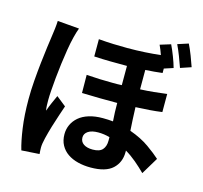

<svg xmlns="http://www.w3.org/2000/svg" viewBox="-120 -939 1195 1128"><g transform="rotate(15 478.0 -374.5)"><path d="M879 -653Q868 -685 854.5 -720Q841 -755 827 -784L892 -805Q906 -777 920.5 -739.5Q935 -702 944 -675ZM246 -723Q237 -700 228 -664Q219 -628 212 -585Q205 -542 199 -496Q193 -450 189 -407.5Q185 -365 182.5 -329.5Q180 -294 180 -272Q180 -257 180.5 -239.5Q181 -222 184 -207Q193 -233 204 -258Q215 -283 226 -307L285 -260Q278 -239 265.5 -202.5Q253 -166 241 -126Q229 -86 220 -49Q211 -12 211 10Q211 17 211.5 27.5Q212 38 213 49L104 56Q89 6 78 -71.5Q67 -149 67 -246Q67 -300 71.5 -358Q76 -416 82 -470Q88 -524 94 -569Q100 -614 104 -641Q107 -661 110 -686Q113 -711 114 -734ZM584 -153Q550 -163 514 -163Q474 -163 452.5 -148.5Q431 -134 431 -111Q431 -85 451.5 -71Q472 -57 507 -57Q549 -57 566.5 -77Q584 -97 584 -131ZM846 -376Q811 -371 771 -368Q731 -365 686 -363Q687 -325 689 -289.5Q691 -254 693 -221Q763 -196 811.5 -161.5Q860 -127 887 -102L825 1Q796 -28 764 -55Q732 -82 698 -102V-93Q698 -30 656 9Q614 48 522 48Q481 48 445 39Q409 30 382 11.5Q355 -7 339.5 -35.5Q324 -64 324 -102Q324 -133 336.5 -160Q349 -187 373 -207.5Q397 -228 433.5 -239.5Q470 -251 518 -251Q550 -251 580 -248Q578 -275 577 -303Q576 -331 576 -359Q524 -359 470 -359.5Q416 -360 361 -362L360 -472Q443 -466 521 -466Q535 -466 548 -466Q561 -466 575 -467V-584Q524 -584 475 -584.5Q426 -585 375 -588V-693Q423 -689 466 -687.5Q509 -686 549 -686Q606 -686 656 -689Q706 -692 751 -697Q740 -729 728 -754L793 -774Q807 -745 821 -708.5Q835 -672 843 -643L788 -625V-598Q740 -592 685 -589V-471Q729 -473 768.5 -477Q808 -481 846 -486Z"/></g></svg>

Font: Kinto Sans
Style: Bold
Weight: 700
Designer: Authors: Ryoko NISHIZUKA  (kana & ideographs); Paul D. Hunt (Latin, Greek & Cyrillic); Wenlong ZHANG  (bopomofo); Sandol
Foundry: Adobe Systems Incorporated, ookami Inc.
Version: Version 0.001